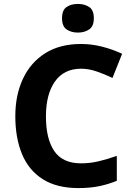

<svg xmlns="http://www.w3.org/2000/svg" viewBox="-20 -948 677 978"><path d="M393 -598Q306 -598 260 -533Q214 -468 214 -355Q214 -241 256.5 -178.5Q299 -116 393 -116Q437 -116 480.5 -126Q524 -136 575 -154V-27Q528 -8 482 1Q436 10 379 10Q269 10 197.5 -35.5Q126 -81 92 -163.5Q58 -246 58 -356Q58 -464 97 -547Q136 -630 210.5 -677Q285 -724 393 -724Q446 -724 499.5 -710.5Q553 -697 602 -674L553 -551Q513 -570 472.5 -584Q432 -598 393 -598ZM377 -928Q410 -928 434 -912.5Q458 -897 458 -855Q458 -814 434 -798Q410 -782 377 -782Q343 -782 319.5 -798Q296 -814 296 -855Q296 -897 319.5 -912.5Q343 -928 377 -928Z"/></svg>

Font: Noto Sans Sora Sompeng
Style: Bold
Weight: 700
Designer: Monotype Design Team. David Williams.
Foundry: Monotype Imaging Inc.
Version: Version 2.101